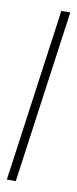

<svg xmlns="http://www.w3.org/2000/svg" viewBox="-76 -489 271 677"><g transform="rotate(10 59.5 -150.5)"><path d="M119 -460 33 159H1L87 -460Z"/></g></svg>

Font: Genos ExtraLight
Style: Italic
Weight: 250
Italic angle: -8°
Designer: Robert E. Leuschke
Foundry: Robert E. Leuschke
Version: Version 1.010